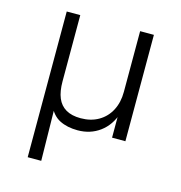

<svg xmlns="http://www.w3.org/2000/svg" viewBox="-101 -578 801 849"><g transform="rotate(15 300.0 -153.5)"><path d="M101 180V-487H163V-184Q163 -138 175.5 -108Q188 -78 214.5 -62.5Q241 -47 282 -47Q329 -47 364 -67.5Q399 -88 418 -124.5Q437 -161 437 -209V-487H500V0H439V-115H447Q428 -56 384.5 -24Q341 8 283 8Q235 8 200.5 -9.5Q166 -27 147 -71H159L163 180Z"/></g></svg>

Font: Nunito Sans 11pt Light
Style: Regular
Weight: 300
Version: Version 3.101;gftools[0.9.27]